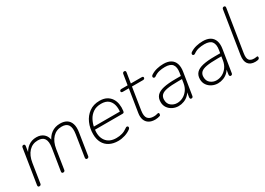

<svg xmlns="http://www.w3.org/2000/svg" viewBox="-7 -1436 2999 2170"><g transform="rotate(-30 1492.5 -351.5)"><path d="M69 6Q59 6 54.5 -0.5Q50 -7 52 -19L123 -469Q125 -480 131 -485Q137 -490 147 -490Q156 -490 160.5 -483Q165 -476 163 -465L147 -363L137 -364Q163 -425 208 -458.5Q253 -492 314 -492Q373 -492 410 -459Q447 -426 452 -363L440 -364Q463 -423 510.5 -457.5Q558 -492 625 -492Q676 -492 710 -470.5Q744 -449 758 -405.5Q772 -362 761 -295L717 -15Q716 -5 709.5 0.5Q703 6 692 6Q682 6 678 -0.5Q674 -7 675 -19L719 -301Q731 -378 707.5 -415.5Q684 -453 623 -453Q552 -453 505 -403Q458 -353 444 -264L405 -15Q404 -5 397.5 0.5Q391 6 380 6Q370 6 365.5 -0.5Q361 -7 363 -19L408 -301Q420 -378 396.5 -415.5Q373 -453 312 -453Q241 -453 194 -403Q147 -353 133 -264L94 -15Q91 6 69 6Z M1099 8Q1034 8 986.5 -17Q939 -42 914 -88.5Q889 -135 889 -200Q889 -277 918 -343.5Q947 -410 1003 -451Q1059 -492 1139 -492Q1193 -492 1229.5 -472.5Q1266 -453 1287.5 -420Q1309 -387 1315.5 -345Q1322 -303 1316 -259Q1314 -245 1309 -239.5Q1304 -234 1291 -234H918L924 -271H1296L1277 -259Q1285 -313 1273.5 -357Q1262 -401 1229.5 -427.5Q1197 -454 1138 -454Q1075 -454 1033.5 -425.5Q992 -397 969 -353.5Q946 -310 938 -264L935 -246Q919 -150 962.5 -90.5Q1006 -31 1097 -31Q1139 -31 1174 -41.5Q1209 -52 1243 -77Q1252 -84 1259 -84.5Q1266 -85 1271 -81.5Q1276 -78 1277.5 -72Q1279 -66 1276 -58.5Q1273 -51 1265 -45Q1232 -20 1187.5 -6Q1143 8 1099 8Z M1582 8Q1533 8 1501 -11.5Q1469 -31 1456 -67Q1443 -103 1451 -153L1498 -448H1420Q1410 -448 1404 -452Q1398 -456 1398 -463Q1398 -474 1405 -479Q1412 -484 1422 -484H1503L1525 -620Q1527 -631 1533 -636Q1539 -641 1549 -641Q1559 -641 1563.5 -634.5Q1568 -628 1566 -616L1545 -484H1685Q1696 -484 1701.5 -480.5Q1707 -477 1707 -469Q1707 -459 1700.5 -453.5Q1694 -448 1683 -448H1539L1494 -162Q1483 -92 1506.5 -61.5Q1530 -31 1585 -31Q1609 -31 1622 -35.5Q1635 -40 1642 -40Q1648 -40 1651.5 -36.5Q1655 -33 1655 -25Q1655 -16 1652.5 -10.5Q1650 -5 1642 -2Q1632 2 1614.5 5Q1597 8 1582 8Z M1887 8Q1847 8 1811 -9.5Q1775 -27 1753 -59Q1731 -91 1731 -134Q1731 -185 1759.5 -216Q1788 -247 1849 -261Q1910 -275 2006 -275H2087L2081 -238H2022Q1929 -238 1876 -228.5Q1823 -219 1800.5 -196.5Q1778 -174 1778 -136Q1778 -84 1812.5 -57Q1847 -30 1890 -30Q1930 -30 1966.5 -49Q2003 -68 2029 -104Q2055 -140 2063 -191L2083 -315Q2094 -383 2067.5 -418Q2041 -453 1971 -453Q1931 -453 1895.5 -445Q1860 -437 1828 -414Q1820 -408 1812.5 -408Q1805 -408 1800 -412Q1795 -416 1794 -422Q1793 -428 1796 -435Q1799 -442 1808 -448Q1843 -471 1886 -481.5Q1929 -492 1973 -492Q2032 -492 2068.5 -469.5Q2105 -447 2119 -404.5Q2133 -362 2123 -302L2077 -15Q2076 -5 2070 0.5Q2064 6 2054 6Q2044 6 2040 -1Q2036 -8 2037 -19L2052 -116H2062Q2049 -74 2021.5 -46.5Q1994 -19 1958.5 -5.5Q1923 8 1887 8Z M2401 8Q2361 8 2325 -9.5Q2289 -27 2267 -59Q2245 -91 2245 -134Q2245 -185 2273.5 -216Q2302 -247 2363 -261Q2424 -275 2520 -275H2601L2595 -238H2536Q2443 -238 2390 -228.5Q2337 -219 2314.5 -196.5Q2292 -174 2292 -136Q2292 -84 2326.5 -57Q2361 -30 2404 -30Q2444 -30 2480.5 -49Q2517 -68 2543 -104Q2569 -140 2577 -191L2597 -315Q2608 -383 2581.5 -418Q2555 -453 2485 -453Q2445 -453 2409.5 -445Q2374 -437 2342 -414Q2334 -408 2326.5 -408Q2319 -408 2314 -412Q2309 -416 2308 -422Q2307 -428 2310 -435Q2313 -442 2322 -448Q2357 -471 2400 -481.5Q2443 -492 2487 -492Q2546 -492 2582.5 -469.5Q2619 -447 2633 -404.5Q2647 -362 2637 -302L2591 -15Q2590 -5 2584 0.5Q2578 6 2568 6Q2558 6 2554 -1Q2550 -8 2551 -19L2566 -116H2576Q2563 -74 2535.5 -46.5Q2508 -19 2472.5 -5.5Q2437 8 2401 8Z M2887 8Q2825 8 2796 -30Q2767 -68 2779 -143L2866 -690Q2868 -701 2874 -706Q2880 -711 2890 -711Q2900 -711 2904.5 -704.5Q2909 -698 2907 -686L2821 -143Q2811 -82 2829.5 -56.5Q2848 -31 2895 -31Q2911 -31 2919.5 -33Q2928 -35 2932 -35Q2937 -35 2940 -32Q2943 -29 2943 -20Q2943 -10 2936.5 -3.5Q2930 3 2919 5Q2912 6 2902.5 7Q2893 8 2887 8Z"/></g></svg>

Font: Nunito ExtraLight ExtraLight
Style: Italic
Weight: 250
Italic angle: -9°
Version: Version 3.602